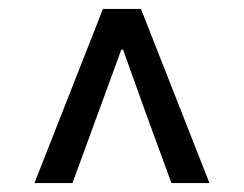

<svg xmlns="http://www.w3.org/2000/svg" viewBox="-20 -690 545 429"><path d="M57 -281 210 -670H295L448 -281H363L303 -445L255 -579H251L202 -445L142 -281Z"/></svg>

Font: Source Sans 3 Medium
Style: Regular
Weight: 500
Designer: Paul D. Hunt
Foundry: Adobe
Version: Version 3.052;hotconv 1.1.0;makeotfexe 2.6.0